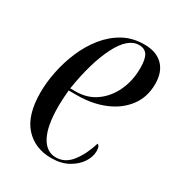

<svg xmlns="http://www.w3.org/2000/svg" viewBox="-140 -636 679 736"><g transform="rotate(30 200.0 -268.0)"><path d="M194 10Q121 10 77 -39Q33 -88 33 -188Q33 -232 43 -281.5Q53 -331 73 -378Q93 -425 123.5 -463Q154 -501 194.5 -523.5Q235 -546 287 -546Q340 -546 369 -517Q398 -488 398 -435Q398 -377 366.5 -335Q335 -293 281 -270.5Q227 -248 159 -248H123Q122 -241 120.5 -217Q119 -193 119 -176Q119 -89 142.5 -45Q166 -1 208 -1Q249 -1 277 -37.5Q305 -74 321 -127Q326 -125 329 -119Q332 -113 332 -98Q332 -75 316 -50Q300 -25 269 -7.5Q238 10 194 10ZM148 -258Q200 -258 238 -285.5Q276 -313 297 -358.5Q318 -404 318 -459Q318 -500 306.5 -517Q295 -534 270 -534Q221 -534 182.5 -458.5Q144 -383 124 -258Z"/></g></svg>

Font: Noto Serif Display ExtraCondensed
Style: Italic
Weight: 400
Width: 2
Italic angle: -12°
Designer: Monotype Design Team
Foundry: Monotype Imaging Inc.
Version: Version 2.009